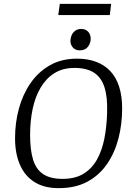

<svg xmlns="http://www.w3.org/2000/svg" viewBox="-20 -964 689 995"><path d="M284 11Q208 11 158 -21Q108 -53 83 -111Q58 -169 58 -248Q58 -328 78 -401.5Q98 -475 138.5 -533.5Q179 -592 239 -626Q299 -660 379 -660Q435 -660 478.5 -643.5Q522 -627 552 -595Q582 -563 597.5 -514.5Q613 -466 613 -402Q613 -321 594 -247Q575 -173 535 -114.5Q495 -56 433 -22.5Q371 11 284 11ZM304 -37Q370 -37 413.5 -64Q457 -91 483 -138Q509 -185 521 -246.5Q533 -308 535 -378Q538 -460 521.5 -511.5Q505 -563 467 -587.5Q429 -612 366 -612Q305 -612 261.5 -584.5Q218 -557 190 -509Q162 -461 149 -398.5Q136 -336 136 -265Q136 -187 151.5 -136.5Q167 -86 204 -61.5Q241 -37 304 -37ZM393 -703Q371 -703 358 -717.5Q345 -732 345 -752Q345 -767 351 -781Q357 -795 369.5 -804.5Q382 -814 401 -814Q423 -814 436.5 -800Q450 -786 450 -763Q450 -741 436 -722Q422 -703 393 -703ZM282 -886 290 -944H556L549 -886Z"/></svg>

Font: Faustina Light Light
Style: Italic
Weight: 300
Italic angle: -8°
Version: Version 1.200